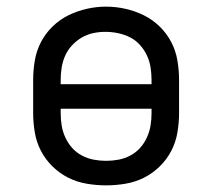

<svg xmlns="http://www.w3.org/2000/svg" viewBox="-20 -551 640 579"><path d="M300 8Q271 8 241.5 3Q212 -2 186 -15Q160 -28 138.5 -49Q117 -70 103.5 -96Q90 -122 85 -151.5Q80 -181 80 -210V-310Q80 -339 85 -368.5Q90 -398 103.5 -424Q117 -450 138.5 -471Q160 -492 186.5 -505Q213 -518 242 -524.5Q271 -531 300 -531Q329 -531 358 -524.5Q387 -518 413.5 -505Q440 -492 461.5 -471Q483 -450 496.5 -424Q510 -398 515 -368.5Q520 -339 520 -310V-210Q520 -181 515 -151.5Q510 -122 496.5 -96Q483 -70 461.5 -49Q440 -28 414 -15Q388 -2 358.5 3Q329 8 300 8ZM163 -297H437V-310Q437 -329 434 -348Q431 -367 423 -384Q415 -401 402 -415.5Q389 -430 372 -438.5Q355 -447 336 -451Q317 -455 298 -455Q279 -455 260.5 -451Q242 -447 226 -437.5Q210 -428 197 -414Q184 -400 176.5 -383Q169 -366 166 -347.5Q163 -329 163 -310ZM300 -66Q319 -66 337.5 -69.5Q356 -73 373 -82Q390 -91 402.5 -105Q415 -119 423 -136.5Q431 -154 434 -172.5Q437 -191 437 -210V-223H163V-210Q163 -191 166 -172.5Q169 -154 177 -136.5Q185 -119 197.5 -105Q210 -91 227 -82Q244 -73 262.5 -69.5Q281 -66 300 -66Z"/></svg>

Font: Bmono
Style: Regular
Weight: 400
Monospace: yes
Designer: Belleve Invis
Foundry: Belleve Invis
Version: Version 11.2.2; ttfautohint (v1.8.2)